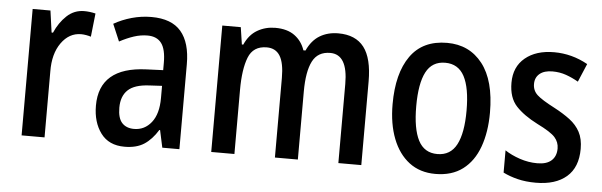

<svg xmlns="http://www.w3.org/2000/svg" viewBox="-41 -679 2562 817"><g transform="rotate(5 1239.5 -270.0)"><path d="M290 -550Q301 -550 313.5 -548.5Q326 -547 338 -544L327 -444Q318 -447 306.5 -449Q295 -451 285 -451Q234 -451 200.5 -404Q167 -357 168 -281V0H70V-540H146L159 -447H165Q184 -491 215.5 -520.5Q247 -550 290 -550Z M577 -550Q663 -550 703.5 -502.5Q744 -455 744 -363V0H671L655 -74H652Q626 -32 593.5 -11Q561 10 510 10Q443 10 408.5 -36.5Q374 -83 374 -154Q374 -318 574 -326L646 -329V-361Q646 -418 626.5 -444Q607 -470 567 -470Q538 -470 509 -460.5Q480 -451 448 -434L417 -507Q452 -527 493 -538.5Q534 -550 577 -550ZM593 -259Q530 -256 502 -229.5Q474 -203 474 -154Q474 -109 492.5 -89Q511 -69 544 -69Q589 -69 618 -105.5Q647 -142 647 -210V-262Z M1375 -550Q1449 -550 1485 -503Q1521 -456 1521 -357V0H1423V-338Q1423 -464 1348 -464Q1295 -464 1272.5 -420Q1250 -376 1250 -290V0H1152V-340Q1152 -404 1133.5 -434Q1115 -464 1077 -464Q1019 -464 999 -413Q979 -362 979 -274V0H880V-540H959L970 -467H976Q995 -510 1029.5 -530Q1064 -550 1106 -550Q1157 -550 1188.5 -527Q1220 -504 1233 -465H1242Q1262 -509 1296 -529.5Q1330 -550 1375 -550Z M2047 -270Q2047 -187 2024 -123.5Q2001 -60 1954.5 -25Q1908 10 1838 10Q1772 10 1726 -25Q1680 -60 1655.5 -123Q1631 -186 1631 -270Q1631 -402 1683.5 -476Q1736 -550 1840 -550Q1935 -550 1991 -478.5Q2047 -407 2047 -270ZM1732 -270Q1732 -174 1757.5 -124.5Q1783 -75 1839 -75Q1895 -75 1921 -124.5Q1947 -174 1947 -270Q1947 -367 1921 -416Q1895 -465 1839 -465Q1783 -465 1757.5 -416Q1732 -367 1732 -270Z M2445 -150Q2445 -71 2398 -30.5Q2351 10 2267 10Q2224 10 2189.5 1.5Q2155 -7 2127 -21V-116Q2154 -98 2191 -85.5Q2228 -73 2266 -73Q2306 -73 2326.5 -91.5Q2347 -110 2347 -143Q2347 -170 2329 -190.5Q2311 -211 2252 -240Q2193 -270 2160 -305.5Q2127 -341 2127 -405Q2127 -473 2173.5 -511.5Q2220 -550 2297 -550Q2373 -550 2441 -512L2408 -434Q2382 -449 2355 -458.5Q2328 -468 2297 -468Q2262 -468 2242.5 -452Q2223 -436 2223 -408Q2223 -380 2243 -361.5Q2263 -343 2319 -314Q2357 -294 2385.5 -272.5Q2414 -251 2429.5 -222Q2445 -193 2445 -150Z"/></g></svg>

Font: Noto Sans Gurmukhi Condensed Medium
Style: Regular
Weight: 500
Width: 3
Designer: Jelle Bosma - Monotype Design Team
Foundry: Monotype Imaging Inc.
Version: Version 2.004; ttfautohint (v1.8.4.7-5d5b)